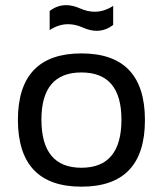

<svg xmlns="http://www.w3.org/2000/svg" viewBox="-20 -718 626 738"><path d="M293 -73.2Q446.8 -73.2 446.8 -258.3Q446.8 -439.5 293 -439.5Q139.2 -439.5 139.2 -258.3Q139.2 -73.2 293 -73.2ZM48.8 -256.3Q48.8 -512.7 293 -512.7Q537.1 -512.7 537.1 -256.3Q537.1 -0.5 293 -0.5Q49.8 -0.5 48.8 -256.3ZM170.9 -675.8Q200.2 -698.2 234.4 -698.2Q259.8 -698.2 288.1 -685.5Q316.4 -672.9 343.8 -672.9Q380.4 -672.9 415 -695.3V-622.1Q385.7 -599.6 351.6 -599.6Q326.2 -599.6 297.9 -612.3Q269.5 -625 242.2 -625Q205.6 -625 170.9 -602.5Z"/></svg>

Font: Voltera
Style: Regular
Weight: 400
Designer: Bernd Montag
Version: Version 1.301